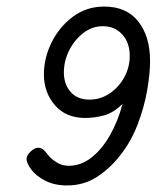

<svg xmlns="http://www.w3.org/2000/svg" viewBox="-20 -558 504 586"><path d="M347 -84Q380 -126 400 -178Q420 -230 429 -281.5Q438 -333 438 -372Q438 -447 402 -492.5Q366 -538 298 -538Q244 -538 202.5 -507Q161 -476 137.5 -428.5Q114 -381 114 -331Q114 -276 147.5 -237Q181 -198 240 -198Q269 -198 298 -206Q327 -214 354 -241Q340 -188 315.5 -145Q291 -102 259 -77Q227 -52 189 -52Q169 -52 152 -63Q135 -74 126 -86Q116 -99 110 -103Q104 -107 96 -107Q86 -107 73.5 -95.5Q61 -84 61 -73Q61 -60 75.5 -40.5Q90 -21 118 -6.5Q146 8 185 8Q235 8 275 -17.5Q315 -43 347 -84ZM376 -387Q376 -353 359.5 -322.5Q343 -292 315 -273Q287 -254 253 -254Q216 -254 195.5 -277.5Q175 -301 175 -337Q175 -372 191 -404Q207 -436 234 -457Q261 -478 294 -478Q330 -478 353 -453Q376 -428 376 -387Z"/></svg>

Font: Lisu Bosa ExtraLight
Style: Italic
Weight: 200
Italic angle: -19°
Designer: David Morse, Annie Olsen, Victor Gaultney, Frank Grießhammer (Latin)
Foundry: SIL International
Version: Version 2.000